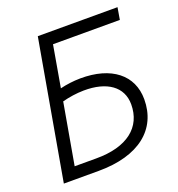

<svg xmlns="http://www.w3.org/2000/svg" viewBox="-126 -798 839 903"><g transform="rotate(-20 293.0 -346.5)"><path d="M41 0H214.8C418.5 0 531.7 -94.2 531.7 -243.7C531.7 -364.7 438 -439.9 281.7 -438.5C246.6 -438 212.9 -433.6 180.7 -425.8L216.8 -633.3H551.3L561.5 -693.4H162.6L151.9 -633.3L40.5 0H41ZM116.2 -59.1 169.9 -364.3C204.6 -373.5 241.2 -378.9 277.3 -379.4C394 -380.9 465.8 -330.1 465.8 -242.2C465.8 -127.9 379.9 -58.6 224.1 -59.1Z"/></g></svg>

Font: Cascadia Mono NF Light
Style: Italic
Weight: 300
Italic angle: -10°
Monospace: yes
Designer: Aaron Bell
Foundry: Saja Typeworks
Version: Version 2404.023